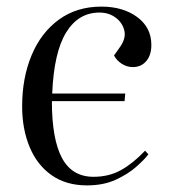

<svg xmlns="http://www.w3.org/2000/svg" viewBox="-20 -547 518 581"><path d="M287 -527Q352 -527 395 -495.5Q438 -464 438 -411Q438 -380 422.5 -362Q407 -344 382 -344Q364 -344 348.5 -354Q333 -364 325 -379L344 -406Q362 -432 356 -455.5Q350 -479 329.5 -494Q309 -509 281 -509Q217 -509 180 -448.5Q143 -388 138 -264H359L357 -241H137Q137 -126 167.5 -69Q198 -12 263 -12Q310 -12 346.5 -32.5Q383 -53 419 -91L429 -80Q417 -64 392 -42Q367 -20 330 -3Q293 14 243 14Q180 14 136 -17Q92 -48 69.5 -102.5Q47 -157 47 -225Q47 -311 75.5 -379.5Q104 -448 158 -487.5Q212 -527 287 -527Z"/></svg>

Font: Literata 72pt
Style: Italic
Weight: 400
Italic angle: -2°
Designer: Latin by Veronika Burian and Jose Scaglione. Greek by Irene Vlachou. Cyrillic by Vera Evstafieva
Foundry: TypeTogether
Version: Version 3.002